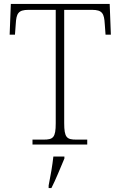

<svg xmlns="http://www.w3.org/2000/svg" viewBox="-20 -734 614 975"><path d="M145 0H423V-25H368C319 -25 306 -35 306 -109V-684H447C500 -684 509 -665 512 -612L516 -558H543L537 -714H35L29 -558H56L60 -612C63 -665 72 -684 125 -684H263V-108C263 -35 250 -25 201 -25H145ZM227 208V221H241C262 181 289 113 307 71V61H251C246 106 237 159 227 208Z"/></svg>

Font: Noto Serif Sinhala ExtraLight
Style: Regular
Weight: 200
Designer: Jelle Bosma - Monotype Design Team
Foundry: Monotype Imaging Inc.
Version: Version 2.007